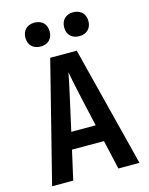

<svg xmlns="http://www.w3.org/2000/svg" viewBox="-138 -1039 875 1125"><g transform="rotate(-15 300.0 -476.5)"><path d="M417 -808C462 -808 491 -836 491 -880C491 -925 462 -953 417 -953C373 -953 344 -925 344 -880C344 -836 373 -808 417 -808ZM183 -808C227 -808 256 -836 256 -880C256 -925 227 -953 183 -953C138 -953 109 -925 109 -880C109 -836 138 -808 183 -808ZM35 0H163L203 -177H397L437 0H565L380 -730H219ZM226 -279 270 -476C285 -540 296 -597 300 -621C304 -597 316 -540 330 -475L374 -279Z"/></g></svg>

Font: JetBrains Mono
Style: Bold
Weight: 558
Monospace: yes
Designer: Philipp Nurullin, Konstantin Bulenkov
Foundry: JetBrains
Version: Version 2.305